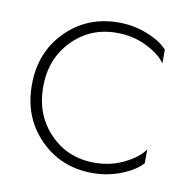

<svg xmlns="http://www.w3.org/2000/svg" viewBox="-61 -532 606 603"><g transform="rotate(10 242.0 -230.0)"><path d="M271 -23Q323 -23 366.5 -44.5Q410 -66 428 -93V-49Q407 -25 363.5 -7.5Q320 10 271 10Q171 10 103.5 -58Q36 -126 36 -230Q36 -334 103.5 -402Q171 -470 271 -470Q320 -470 363.5 -452.5Q407 -435 428 -411V-367Q410 -394 366.5 -415.5Q323 -437 271 -437Q186 -437 129 -378Q72 -319 72 -230Q72 -141 129 -82Q186 -23 271 -23Z"/></g></svg>

Font: Renner
Style: Thin
Weight: 200
Version: Version 003.000 ; ttfautohint (v0.97) -l 8 -r 50 -G 200 -x 1